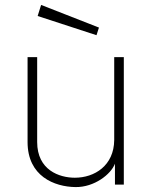

<svg xmlns="http://www.w3.org/2000/svg" viewBox="-20 -751 607 780"><path d="M147 -731 133 -686 372 -608 382 -639ZM287 9C363 10 431 -43 447 -86V-1H483V-519H444V-182C443 -78 364 -29 284 -29C221 -29 131 -60 131 -174V-519H92V-174C92 -35 201 8 287 9Z"/></svg>

Font: United Sans Thin
Style: Regular
Weight: 100
Designer: Pablo Impallari, Rodrigo Fuenzalida (Modified by Dan O. Williams)
Version: Version 1.000;PS 001.000;hotconv 1.0.88;makeotf.lib2.5.64775